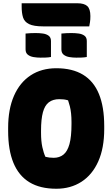

<svg xmlns="http://www.w3.org/2000/svg" viewBox="-20 -1139 690 1179"><path d="M326 -720Q424 -720 489.5 -680.5Q555 -641 587.5 -562Q620 -483 620 -365V-346Q620 -230 583.5 -148Q547 -66 480.5 -23Q414 20 326 20Q226 20 160.5 -20Q95 -60 62.5 -139Q30 -218 30 -335V-354Q30 -469 66 -551Q102 -633 168.5 -676.5Q235 -720 326 -720ZM232 -324Q232 -272 240 -235.5Q248 -199 259 -176Q272 -173 283.5 -171.5Q295 -170 310 -170Q345 -170 369.5 -189.5Q394 -209 406.5 -254Q419 -299 419 -377V-390Q419 -418 416.5 -442Q414 -466 409 -486Q404 -506 398 -523Q384 -527 372 -528.5Q360 -530 344 -530Q305 -530 280 -511Q255 -492 243.5 -449.5Q232 -407 232 -337ZM137 -933Q153 -935 170.5 -935.5Q188 -936 201 -936Q223 -936 244 -933Q265 -930 279 -919.5Q293 -909 293 -887V-789Q277 -786 259.5 -785.5Q242 -785 228 -785Q207 -785 186 -788.5Q165 -792 151 -803Q137 -814 137 -836ZM357 -933Q373 -935 390.5 -935.5Q408 -936 421 -936Q443 -936 464 -933Q485 -930 499 -919.5Q513 -909 513 -887V-789Q497 -786 479.5 -785.5Q462 -785 448 -785Q427 -785 406 -788.5Q385 -792 371 -803Q357 -814 357 -836ZM113 -1119H455Q497 -1119 516 -1101.5Q535 -1084 535 -1040Q535 -1017 532.5 -1002.5Q530 -988 528 -977H246Q187 -977 158.5 -991Q130 -1005 121.5 -1032Q113 -1059 113 -1098Q113 -1103 113 -1109Q113 -1115 113 -1119Z"/></svg>

Font: Recursive Casual Black
Style: Regular
Weight: 900
Version: Version 1.047